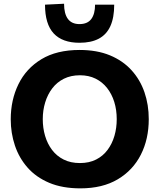

<svg xmlns="http://www.w3.org/2000/svg" viewBox="-20 -995 854 1028"><path d="M410.5 13.5Q314 13.5 243.5 -16.2Q173 -46 127.5 -97.8Q82 -149.5 59.8 -216Q37.5 -282.5 37.5 -356Q37.5 -460 78.8 -544.2Q120 -628.5 201.8 -678Q283.5 -727.5 406 -727.5Q499 -727.5 568.5 -698.8Q638 -670 684.2 -619Q730.5 -568 753.5 -501Q776.5 -434 776.5 -357Q776.5 -250.5 734.2 -167Q692 -83.5 610.5 -35Q529 13.5 410.5 13.5ZM408 -122Q457.5 -122 494.5 -140.8Q531.5 -159.5 556 -192.5Q580.5 -225.5 592.8 -267.8Q605 -310 605 -357Q605 -406.5 591.8 -449.2Q578.5 -492 553.2 -524Q528 -556 491.5 -574Q455 -592 408 -592Q359.5 -592 322.2 -573.5Q285 -555 260 -522.2Q235 -489.5 222 -447Q209 -404.5 209 -357Q209 -309.5 221.5 -267.2Q234 -225 258.8 -192.2Q283.5 -159.5 320.8 -140.8Q358 -122 408 -122ZM405.5 -766Q314 -766 267.5 -816Q221 -866 221 -970L323 -975Q323 -921.5 343.5 -893.8Q364 -866 405.5 -866Q448.5 -866 468.8 -893.2Q489 -920.5 489 -970H591.5Q591.5 -900.5 571 -855.2Q550.5 -810 509.2 -788Q468 -766 405.5 -766Z"/></svg>

Font: Commissioner Thin
Style: Bold
Weight: 700
Version: Version 1.001;gftools[0.9.23]